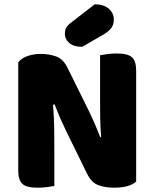

<svg xmlns="http://www.w3.org/2000/svg" viewBox="-20 -866 719 894"><path d="M614 -21Q600 -7 573.5 0.5Q547 8 510 8Q473 8 440 -3Q407 -14 386 -56L287 -258Q272 -289 260 -316.5Q248 -344 234 -380L227 -378Q232 -315 232.5 -261.5Q233 -208 233 -159V0Q222 2 200 5Q178 8 155 8Q104 8 84.5 -9.5Q65 -27 65 -72V-575Q79 -595 108 -605Q137 -615 170 -615Q207 -615 240.5 -603.5Q274 -592 294 -551L394 -349Q409 -318 421 -290.5Q433 -263 447 -227L451 -228Q447 -276 446.5 -318.5Q446 -361 446 -400V-609Q457 -611 479 -614Q501 -617 524 -617Q575 -617 594.5 -599.5Q614 -582 614 -537ZM421 -846Q463 -846 486.5 -825.5Q510 -805 510 -775Q510 -755 500.5 -739Q491 -723 463 -706L363 -648Q323 -648 302.5 -666Q282 -684 282 -708Q282 -720 285.5 -731Q289 -742 305 -756Z"/></svg>

Font: Baloo Paaji 2 ExtraBold
Style: Regular
Weight: 800
Designer: Shuchita Grover, Noopur Datye and Ek Type
Foundry: Ek Type
Version: Version 1.640;hotconv 1.0.111;makeotfexe 2.5.65597; ttfautoh